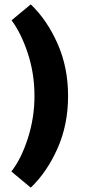

<svg xmlns="http://www.w3.org/2000/svg" viewBox="-20 -734 388 880"><path d="M32 52Q77 -5 107.5 -99.5Q138 -194 138 -294Q138 -397 107.5 -489.5Q77 -582 33 -641L121 -714Q196 -642 244 -533.5Q292 -425 292 -294Q292 -163 244 -54.5Q196 54 121 126Z"/></svg>

Font: Martel Sans ExtraBold
Style: Regular
Weight: 800
Designer: Dan Reynolds and Mathieu Réguer
Foundry: Dan Reynolds and Mathieu Réguer
Version: Version 1.002; ttfautohint (v1.1) -l 5 -r 5 -G 72 -x 0 -D la